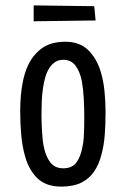

<svg xmlns="http://www.w3.org/2000/svg" viewBox="-20 -683 467 713"><path d="M208 10Q151 10 119 -21Q87 -52 73 -103Q63 -138 59 -180.5Q55 -223 55 -270Q55 -300 57.5 -328.5Q60 -357 65.5 -383Q71 -409 80 -431Q98 -475 132.5 -501.5Q167 -528 222 -528Q276 -528 307.5 -497Q339 -466 354 -417Q364 -384 368 -345Q372 -306 372 -264Q372 -221 369 -182Q366 -143 357 -110Q348 -73 329.5 -46Q311 -19 281.5 -4.5Q252 10 208 10ZM215 -58Q248 -58 264 -80Q280 -102 286 -137Q290 -154 291 -171.5Q292 -189 292.5 -208.5Q293 -228 293 -247Q293 -284 291 -318.5Q289 -353 284 -381Q277 -417 260.5 -439Q244 -461 215 -461Q198 -461 185.5 -453Q173 -445 164 -431.5Q155 -418 149 -399Q143 -379 139.5 -355Q136 -331 135 -304.5Q134 -278 134 -253Q134 -234 135 -214Q136 -194 137.5 -175.5Q139 -157 142 -141Q149 -104 166 -81Q183 -58 215 -58ZM105 -604V-663L330 -660L335 -607Z"/></svg>

Font: Truculenta Medium
Style: Regular
Weight: 500
Version: Version 1.002